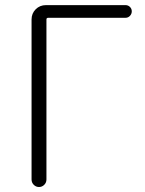

<svg xmlns="http://www.w3.org/2000/svg" viewBox="-20 -749 579 769"><path d="M106.4 -30.3V-670.9Q106.4 -695.3 123 -711.9Q139.6 -728.5 164.1 -728.5H482.4Q493.2 -728.5 500.5 -721.2Q507.8 -713.9 507.8 -703.6Q507.8 -693.4 500.5 -685.5Q493.2 -677.7 482.4 -677.7H172.9Q166 -677.7 166 -670.9V-30.3Q166 -17.6 157.2 -8.8Q148.4 0 136.2 0Q124 0 115.2 -8.8Q106.4 -17.6 106.4 -30.3Z"/></svg>

Font: irohamaru Light
Style: Regular
Weight: 200
Designer: [Source Han Sans]
Ryoko NISHIZUKA  (kana & ideographs); Paul D. Hunt (Latin, Greek & Cyrillic); Wenlong ZHANG  (bopomofo
Version: Version 1.01